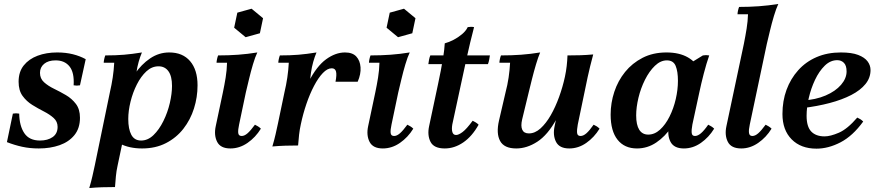

<svg xmlns="http://www.w3.org/2000/svg" viewBox="-20 -735 4429 970"><path d="M176 15Q131 15 92 6.5Q53 -2 15 -17L45 -161Q61 -164 77 -161Q78 -99 103 -62Q128 -25 182 -25Q221 -25 246 -42.5Q271 -60 271 -94Q271 -121 251 -139Q231 -157 201.5 -172Q172 -187 143 -205Q114 -223 94 -250.5Q74 -278 74 -322Q74 -372 100 -404.5Q126 -437 170 -453.5Q214 -470 269 -470Q312 -470 348 -461Q384 -452 413 -436L384 -304Q368 -301 352 -304Q356 -368 331.5 -399Q307 -430 261 -430Q224 -430 203 -412.5Q182 -395 182 -367Q182 -338 202.5 -319.5Q223 -301 253 -286.5Q283 -272 313 -254.5Q343 -237 363.5 -210Q384 -183 384 -140Q384 -87 356 -52.5Q328 -18 281 -1.5Q234 15 176 15Z M431 215Q441 181 447 154.5Q453 128 459 100L535 -268Q544 -307 549.5 -343.5Q555 -380 557 -418H504Q504 -425 506.5 -436.5Q509 -448 512 -455Q565 -455 606.5 -458.5Q648 -462 697 -470Q688 -449 680.5 -422.5Q673 -396 669 -367.5Q665 -339 662 -310L625 -205L618 -107L574 102Q568 129 565.5 155.5Q563 182 561 210Q527 210 495.5 211Q464 212 431 215ZM835 -470Q903 -470 940.5 -426Q978 -382 978 -304Q978 -244 960 -187Q942 -130 906.5 -84.5Q871 -39 818.5 -12Q766 15 698 15Q633 15 585.5 -9.5Q538 -34 523 -79L590 -130Q590 -191 608.5 -251Q627 -311 660.5 -360.5Q694 -410 738.5 -440Q783 -470 835 -470ZM781 -400Q747 -400 719.5 -374.5Q692 -349 671.5 -308.5Q651 -268 639.5 -221.5Q628 -175 628 -134Q628 -83 643.5 -54Q659 -25 693 -25Q727 -25 755.5 -52.5Q784 -80 805.5 -123.5Q827 -167 838 -214.5Q849 -262 849 -301Q849 -350 831 -375Q813 -400 781 -400Z M1144 15Q1094 15 1077 -18.5Q1060 -52 1070 -98L1106 -268Q1114 -306 1120 -343Q1126 -380 1127 -418H1074Q1074 -425 1076.5 -436.5Q1079 -448 1082 -455Q1135 -455 1183 -458.5Q1231 -462 1280 -470Q1269 -447 1258 -410Q1247 -373 1238 -335Q1229 -297 1222 -268L1188 -106Q1182 -79 1183.5 -63.5Q1185 -48 1201 -48Q1215 -48 1230.5 -61.5Q1246 -75 1268 -105Q1276 -101 1283.5 -96.5Q1291 -92 1298 -85Q1271 -41 1230.5 -13Q1190 15 1144 15ZM1251 -691 1309 -643 1293 -567 1221 -547 1163 -595 1179 -671Z M1356 5Q1366 -29 1372 -55.5Q1378 -82 1384 -110L1417 -268Q1426 -306 1431.5 -343Q1437 -380 1439 -418H1386Q1386 -425 1388.5 -436.5Q1391 -448 1394 -455Q1447 -455 1488.5 -458.5Q1530 -462 1579 -470Q1570 -449 1562.5 -422.5Q1555 -396 1551 -367.5Q1547 -339 1544 -310L1500 -108Q1494 -81 1491 -54.5Q1488 -28 1486 0Q1453 0 1421.5 1Q1390 2 1356 5ZM1675 -322Q1682 -358 1677.5 -374Q1673 -390 1656 -390Q1634 -390 1611 -366Q1588 -342 1566.5 -301Q1545 -260 1528 -210Q1511 -160 1500 -108H1470Q1499 -243 1539.5 -322Q1580 -401 1627.5 -435.5Q1675 -470 1723 -470Q1761 -470 1780 -449.5Q1799 -429 1801.5 -395Q1804 -361 1787 -322Z M1914 15Q1864 15 1847 -18.5Q1830 -52 1840 -98L1876 -268Q1884 -306 1890 -343Q1896 -380 1897 -418H1844Q1844 -425 1846.5 -436.5Q1849 -448 1852 -455Q1905 -455 1953 -458.5Q2001 -462 2050 -470Q2039 -447 2028 -410Q2017 -373 2008 -335Q1999 -297 1992 -268L1958 -106Q1952 -79 1953.5 -63.5Q1955 -48 1971 -48Q1985 -48 2000.5 -61.5Q2016 -75 2038 -105Q2046 -101 2053.5 -96.5Q2061 -92 2068 -85Q2041 -41 2000.5 -13Q1960 15 1914 15ZM2021 -691 2079 -643 2063 -567 1991 -547 1933 -595 1949 -671Z M2144 -411Q2145 -420 2147.5 -433Q2150 -446 2154 -455H2455Q2454 -448 2451.5 -434Q2449 -420 2445 -411ZM2368 -125Q2376 -121 2383.5 -116.5Q2391 -112 2398 -105Q2365 -46 2320.5 -15.5Q2276 15 2227 15Q2172 15 2155 -18.5Q2138 -52 2148 -98L2193 -310Q2200 -343 2207 -378.5Q2214 -414 2219.5 -449Q2225 -484 2227 -516Q2249 -522 2272 -534Q2295 -546 2314.5 -562.5Q2334 -579 2343 -598Q2360 -601 2375 -598Q2354 -517 2339 -448.5Q2324 -380 2309 -310L2265 -106Q2261 -82 2265.5 -67.5Q2270 -53 2284 -53Q2297 -53 2317 -68Q2337 -83 2368 -125Z M2588 15Q2527 15 2506.5 -23Q2486 -61 2501 -126L2534 -268Q2544 -306 2549.5 -343Q2555 -380 2557 -418H2503Q2503 -425 2505.5 -436.5Q2508 -448 2511 -455Q2565 -455 2612.5 -458.5Q2660 -462 2709 -470Q2699 -447 2688 -410Q2677 -373 2667.5 -335Q2658 -297 2651 -268L2618 -132Q2610 -98 2618.5 -79.5Q2627 -61 2652 -61Q2683 -61 2711 -86.5Q2739 -112 2762.5 -153Q2786 -194 2804.5 -245Q2823 -296 2834 -347H2864Q2835 -212 2791 -132.5Q2747 -53 2694.5 -19Q2642 15 2588 15ZM2856 15Q2806 15 2789 -18.5Q2772 -52 2782 -98L2834 -347Q2840 -375 2843 -401.5Q2846 -428 2847 -455Q2881 -455 2912.5 -456Q2944 -457 2977 -460Q2968 -427 2961.5 -400Q2955 -373 2949 -346L2899 -106Q2894 -79 2895.5 -63.5Q2897 -48 2913 -48Q2927 -48 2942.5 -61.5Q2958 -75 2979 -105Q2988 -101 2995 -96.5Q3002 -92 3009 -85Q2982 -41 2942 -13Q2902 15 2856 15Z M3435 15Q3385 15 3367.5 -18.5Q3350 -52 3360 -98L3373 -159L3417 -254L3422 -388L3531 -455Q3547 -458 3563 -455Q3549 -415 3535.5 -363Q3522 -311 3513 -268L3478 -106Q3473 -79 3474.5 -63.5Q3476 -48 3491 -48Q3505 -48 3521 -61.5Q3537 -75 3558 -105Q3566 -101 3573.5 -96.5Q3581 -92 3588 -85Q3561 -41 3521 -13Q3481 15 3435 15ZM3198 15Q3135 15 3100 -29Q3065 -73 3065 -156Q3065 -215 3083.5 -271Q3102 -327 3138 -371.5Q3174 -416 3226.5 -443Q3279 -470 3347 -470Q3412 -470 3455.5 -445Q3499 -420 3515 -377L3443 -325Q3443 -265 3425 -204.5Q3407 -144 3373.5 -94.5Q3340 -45 3295.5 -15Q3251 15 3198 15ZM3255 -55Q3287 -55 3314.5 -80Q3342 -105 3362.5 -146Q3383 -187 3394 -234.5Q3405 -282 3405 -327Q3405 -374 3393.5 -402Q3382 -430 3349 -430Q3317 -430 3288.5 -402.5Q3260 -375 3238.5 -332Q3217 -289 3205.5 -241Q3194 -193 3194 -152Q3194 -104 3209.5 -79.5Q3225 -55 3255 -55Z M3725 15Q3674 15 3657 -18.5Q3640 -52 3650 -98L3738 -513Q3746 -553 3752 -590.5Q3758 -628 3759 -663H3706Q3706 -670 3708.5 -681.5Q3711 -693 3714 -700Q3766 -700 3814.5 -703.5Q3863 -707 3912 -715Q3901 -691 3890 -654.5Q3879 -618 3870 -580Q3861 -542 3854 -513L3768 -106Q3762 -79 3764 -63.5Q3766 -48 3781 -48Q3795 -48 3810.5 -61.5Q3826 -75 3848 -105Q3856 -101 3863.5 -96.5Q3871 -92 3878 -85Q3851 -41 3810.5 -13Q3770 15 3725 15Z M4146 -46Q4175 -46 4218 -64.5Q4261 -83 4311 -141Q4320 -137 4327 -132.5Q4334 -128 4341 -121Q4288 -48 4226.5 -16Q4165 16 4105 16Q4026 16 3979.5 -31Q3933 -78 3933 -159Q3933 -225 3953.5 -281Q3974 -337 4012.5 -380Q4051 -423 4105.5 -446.5Q4160 -470 4228 -470Q4283 -470 4315.5 -457.5Q4348 -445 4363 -425Q4378 -405 4378 -381Q4378 -342 4352.5 -310.5Q4327 -279 4280.5 -255Q4234 -231 4171.5 -214.5Q4109 -198 4035 -189L4034 -227Q4101 -231 4151 -252.5Q4201 -274 4229 -306.5Q4257 -339 4257 -374Q4257 -404 4243.5 -417.5Q4230 -431 4210 -431Q4175 -431 4146.5 -403Q4118 -375 4097.5 -331.5Q4077 -288 4066 -240Q4055 -192 4055 -150Q4055 -95 4078.5 -70.5Q4102 -46 4146 -46Z"/></svg>

Font: Poltawski Nowy SemiBold
Style: Italic
Weight: 600
Italic angle: -12°
Version: Version 1.001;gftools[0.9.25]